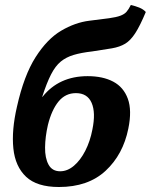

<svg xmlns="http://www.w3.org/2000/svg" viewBox="-20 -740 604 769"><path d="M216 9Q128 9 84.5 -32Q41 -73 33.5 -145.5Q26 -218 48 -313Q76 -438 122.5 -511Q169 -584 225 -617Q281 -650 338 -657Q388 -663 417 -667Q446 -671 462 -677Q478 -683 486.5 -692.5Q495 -702 504 -720Q522 -716 538 -709.5Q554 -703 564 -692Q541 -637 522 -607.5Q503 -578 481.5 -565Q460 -552 428.5 -546.5Q397 -541 349 -534Q305 -529 275 -520Q245 -511 223.5 -493.5Q202 -476 184.5 -442Q167 -408 149 -352H150Q216 -435 331 -435Q392 -435 433.5 -413Q475 -391 492 -344.5Q509 -298 494 -225Q473 -121 403 -56Q333 9 216 9ZM221 -54Q250 -54 276 -76Q302 -98 321.5 -136Q341 -174 350 -221Q364 -289 347 -328Q330 -367 284 -367Q242 -367 214.5 -333.5Q187 -300 172 -240Q161 -192 160.5 -149.5Q160 -107 174.5 -80.5Q189 -54 221 -54Z"/></svg>

Font: Vollkorn
Style: Bold Italic
Weight: 700
Italic angle: -11°
Designer: Friedrich Althausen
Foundry: Friedrich Althausen
Version: Version 5.000; ttfautohint (v1.8.3)